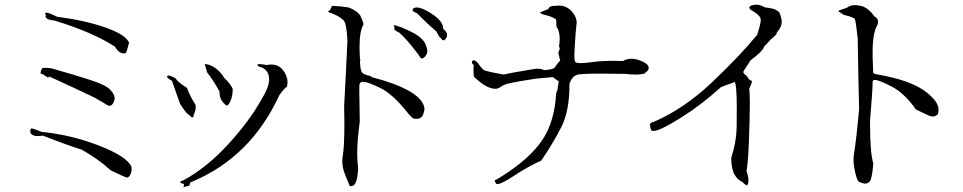

<svg xmlns="http://www.w3.org/2000/svg" viewBox="-20 -765 4134 824"><path d="M525 -3Q533 -3 539 -15Q545 -27 545 -39Q545 -45 543 -52Q521 -95 404 -140.5Q287 -186 159 -199Q121 -214 117 -214Q110 -214 110 -203L111 -195H110Q110 -193 118 -187Q126 -181 143 -181Q152 -181 164 -183Q271 -141 330 -123Q399 -85 455 -34Q519 -3 525 -3ZM450 -311Q461 -311 468 -327Q472 -335 472 -343Q472 -360 452.5 -380.5Q433 -401 362.5 -423.5Q292 -446 200 -472Q182 -474 172 -474Q162 -474 160 -470.5Q158 -467 155 -457L154 -448L156 -449Q161 -449 186 -432Q190 -434 191 -437Q307 -384 384 -347Q428 -322 436 -316.5Q444 -311 450 -311ZM515 -535Q521 -535 525.5 -551.5Q530 -568 534 -582Q519 -617 431 -647.5Q343 -678 225 -693Q199 -707 179 -711Q174 -710 174 -707Q174 -703 178 -697Q175 -697 175 -695Q175 -692 180.5 -686Q186 -680 213 -677Q373 -629 473 -565Q490 -536 510 -536Z M767 39Q767 38 794 31V29Q794 16 804 15Q1057 -91 1179 -357Q1204 -391 1211 -392Q1214 -402 1214 -412Q1214 -438 1195.5 -463Q1177 -488 1144 -488Q1135 -488 1124 -486Q1103 -490 1093 -490Q1085 -490 1085 -486Q1085 -480 1102 -476Q1135 -463 1135 -424Q1135 -391 1102 -338Q1051 -246 959.5 -146Q868 -46 767 9Q753 13 753 16Q753 17 755.5 19.5Q758 22 768 24L770 29ZM806 -261Q811 -261 811 -272Q820 -289 820 -306L819 -316Q799 -345 782 -388Q745 -411 732 -430Q711 -441 703 -441Q697 -440 697 -436Q697 -430 718 -418L753 -319Q779 -278 791 -272Q801 -261 806 -261ZM954 -312Q960 -312 969 -331.5Q978 -351 979 -383Q969 -406 943 -430Q918 -471 880 -486Q866 -490 861 -490Q859 -490 859 -489L869 -454Q893 -424 922 -373V-370Q922 -337 945 -318Q949 -312 954 -312Z M1487 34Q1500 34 1507.5 16.5Q1515 -1 1517 -44Q1513 -71 1513 -105Q1513 -164 1524 -243Q1522 -337 1522 -376Q1522 -403 1523 -403Q1525 -414 1539 -414Q1557 -414 1610 -388.5Q1663 -363 1722 -290Q1746 -260 1755 -256L1768 -255Q1782 -255 1790 -263.5Q1798 -272 1802 -298Q1794 -377 1572 -435Q1573 -440 1574 -440V-438Q1540 -444 1533 -455Q1526 -466 1525 -502L1527 -510V-511L1525 -510Q1523 -540 1523 -565Q1523 -631 1540 -660Q1539 -672 1526 -699Q1511 -720 1476 -733Q1447 -738 1405 -740Q1396 -718 1389 -716L1387 -715Q1387 -713 1404 -708Q1448 -690 1458 -672.5Q1468 -655 1471 -590Q1465 -454 1457 -311L1458 -236Q1458 -134 1451 -97Q1449 -84 1449 -72Q1449 -48 1458.5 -22.5Q1468 3 1481 33ZM1790 -514Q1798 -514 1806 -524.5Q1814 -535 1814 -546Q1814 -553 1811 -561Q1803 -600 1746 -628Q1689 -656 1669 -657Q1673 -650 1673 -645L1672 -641Q1672 -635 1695 -624Q1729 -592 1763 -547Q1777 -530 1786 -515ZM1883 -592Q1889 -592 1895 -602Q1899 -608 1899 -615Q1899 -628 1882 -641V-643Q1882 -675 1828 -709Q1790 -733 1768 -733Q1758 -733 1752 -727Q1751 -727 1751 -721Q1751 -715 1770 -708Q1817 -660 1852 -631Q1867 -602 1871 -602H1872Q1877 -592 1883 -592Z M2115 25Q2132 25 2188 -12Q2244 -49 2303 -76Q2351 -146 2387.5 -216.5Q2424 -287 2424 -401V-407Q2436 -438 2457 -444Q2467 -449 2564 -449L2663 -448Q2688 -445 2707 -445Q2735 -445 2750 -451Q2750 -458 2753 -458L2756 -457Q2764 -466 2764 -474Q2764 -490 2733 -503Q2710 -513 2690 -513Q2670 -513 2654 -503L2615 -504Q2560 -504 2525.5 -499Q2491 -494 2472 -494Q2449 -494 2448 -502Q2445 -504 2445 -525Q2445 -542 2448 -588Q2451 -634 2454 -659L2455 -667Q2455 -693 2433 -717Q2411 -741 2378 -741L2360 -740Q2337 -740 2333 -726Q2297 -712 2297 -711Q2297 -709 2313 -702Q2342 -697 2363 -684H2364Q2368 -684 2368 -651Q2382 -632 2382 -599Q2382 -584 2379 -566Q2382 -562 2382 -557Q2382 -550 2376 -540Q2383 -505 2385 -505V-506Q2371 -492 2359 -473Q2347 -466 2316 -464Q2302 -470 2287 -470H2279Q2169 -452 2142 -445Q2084 -455 2059 -463Q2050 -467 2028 -498Q2020 -506 2014 -506Q2005 -506 2005 -497Q2005 -492 2013 -486L2012 -463Q2012 -447 2014 -436Q2067 -384 2106 -384Q2118 -384 2130 -393Q2142 -402 2167.5 -408Q2193 -414 2277 -427L2269 -426Q2281 -428 2353 -434Q2363 -426 2378 -416L2372 -377Q2369 -374 2367 -365Q2360 -241 2306 -162Q2252 -83 2133 -8Q2110 7 2106.5 7.5Q2103 8 2103 10Q2103 14 2110 24Z M3186 31Q3192 24 3192 10Q3192 -6 3184 -32Q3190 -61 3194 -154Q3198 -265 3198 -323Q3198 -373 3195 -383Q3207 -409 3207 -416Q3207 -419 3205 -419H3204Q3196 -419 3185 -439Q3170 -449 3170 -456Q3170 -458 3172.5 -462Q3175 -466 3201 -506Q3254 -545 3260 -566Q3270 -575 3288 -596Q3314 -617 3314 -623L3313 -625Q3335 -648 3335 -673Q3335 -683 3327.5 -705.5Q3320 -728 3264 -733Q3242 -745 3227 -745H3225Q3196 -743 3196 -732Q3196 -725 3212 -717Q3245 -697 3245 -680Q3245 -663 3229 -615Q3155 -525 3036.5 -412.5Q2918 -300 2788 -243Q2769 -239 2769 -229L2774 -207Q2777 -203 2785 -203Q2812 -203 2902.5 -260Q2993 -317 3074 -391Q3101 -402 3116 -406.5Q3131 -411 3132 -415Q3142 -405 3142 -301Q3142 -291 3141.5 -224.5Q3141 -158 3118 -87Q3119 -39 3132.5 -15.5Q3146 8 3168 17Q3171 24 3186 31Z M3693 23Q3703 23 3712.5 14Q3722 5 3728 -63Q3714 -109 3714 -231V-248Q3725 -381 3725 -408V-414Q3725 -422 3735 -422Q3751 -422 3806 -394Q3861 -366 3911 -295L3966 -269Q3975 -265 3983 -265Q3995 -265 4005 -275Q4008 -284 4008 -294Q4008 -332 3946.5 -376Q3885 -420 3754 -444Q3728 -447 3727.5 -454.5Q3727 -462 3725 -520V-542Q3725 -625 3746 -659Q3748 -666 3748 -672Q3748 -688 3732 -695Q3716 -721 3687 -736Q3666 -743 3649 -743Q3628 -743 3615 -732Q3578 -720 3578 -718Q3578 -715 3602 -701Q3645 -691 3649 -682.5Q3653 -674 3661 -600Q3663 -455 3667 -297Q3654 -155 3644 -97L3643 -81Q3643 -55 3651.5 -19Q3660 17 3671 17Q3684 23 3693 23Z"/></svg>

Font: Xiaobo Songti 小帛宋体
Style: Regular
Weight: 400
Version: Version 1.501;March 17, 2024;FontCreator 14.0.0.2814 64-bit